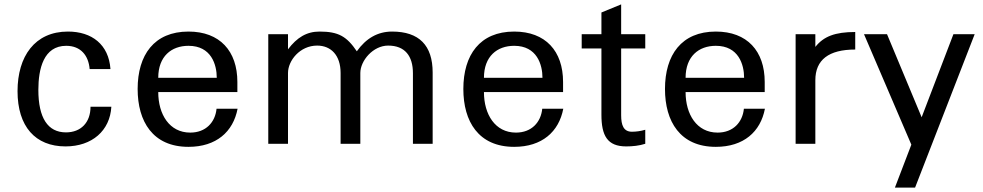

<svg xmlns="http://www.w3.org/2000/svg" viewBox="-20 -656 4487 876"><path d="M60 -240C60 -79 141 12 279 12C400 12 482 -60 488 -169H393C393 -97 349 -52 281 -52C198 -52 155 -118 155 -246C155 -342 179 -447 282 -447C349 -447 384 -402 389 -341H484C476 -453 399 -512 290 -512C139 -512 60 -399 60 -240Z M608 -250C608 -102 677 14 840 14C967 14 1044 -55 1064 -160H968C962 -98 919 -51 848 -51C753 -51 702 -134 702 -236H1063V-282C1063 -423 983 -512 840 -512C683 -512 608 -405 608 -250ZM702 -301C702 -399 762 -447 840 -447C944 -447 969 -361 969 -301Z M1294 0V-323C1294 -379 1348 -448 1427 -448C1490 -448 1534 -404 1534 -323V0H1624V-323C1624 -379 1682 -448 1751 -448C1828 -448 1864 -400 1864 -322V0H1954V-325C1954 -449 1892 -512 1769 -512C1703 -512 1650 -481 1608 -422C1562 -490 1524 -512 1438 -512C1379 -512 1335 -485 1294 -431V-500H1204V0Z M2094 -250C2094 -102 2163 14 2326 14C2453 14 2530 -55 2550 -160H2454C2448 -98 2405 -51 2334 -51C2239 -51 2188 -134 2188 -236H2549V-282C2549 -423 2469 -512 2326 -512C2169 -512 2094 -405 2094 -250ZM2188 -301C2188 -399 2248 -447 2326 -447C2430 -447 2455 -361 2455 -301Z M2724 -435V-133C2724 -37 2751 12 2837 12C2866 12 2896 9 2924 0V-64C2904 -58 2883 -55 2863 -55C2825 -55 2814 -85 2814 -130V-435H2924V-500H2814V-636L2724 -599V-500H2634V-435Z M3014 -250C3014 -102 3083 14 3246 14C3373 14 3450 -55 3470 -160H3374C3368 -98 3325 -51 3254 -51C3159 -51 3108 -134 3108 -236H3469V-282C3469 -423 3389 -512 3246 -512C3089 -512 3014 -405 3014 -250ZM3108 -301C3108 -399 3168 -447 3246 -447C3350 -447 3375 -361 3375 -301Z M3700 -290C3700 -383 3761 -430 3882 -430V-510C3790 -510 3738 -490 3700 -442V-500H3610V0H3700Z M4027 -500H3922L4138 4L4063 200H4155L4427 -500H4330L4185 -121Z"/></svg>

Font: Perun
Style: Regular
Weight: 400
Foundry: Copyright (c) Stefan Peev, Context Ltd, 2016
Version: Version 1.089